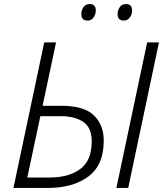

<svg xmlns="http://www.w3.org/2000/svg" viewBox="-20 -922 800 942"><path d="M46 0H216Q338 0 413.5 -56Q489 -112 489 -232Q489 -309 440.5 -356Q392 -403 281 -403H189L255 -714H197ZM551 0H609L760 -714H702ZM114 -51 178 -352H279Q348 -352 389 -323.5Q430 -295 430 -228Q430 -134 373.5 -92.5Q317 -51 223 -51ZM588 -821Q605 -821 616.5 -836Q628 -851 628 -871Q628 -902 598 -902Q577 -902 567 -886Q557 -870 557 -853Q557 -821 588 -821ZM410 -821Q428 -821 439 -836Q450 -851 450 -871Q450 -902 420 -902Q399 -902 389 -886Q379 -870 379 -853Q379 -821 410 -821Z"/></svg>

Font: Noto Sans UI Light
Style: Italic
Weight: 300
Italic angle: -12°
Designer: Monotype Design Team
Foundry: Monotype Imaging Inc.
Version: Version 1.901